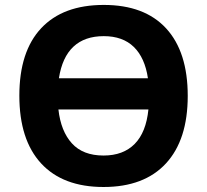

<svg xmlns="http://www.w3.org/2000/svg" viewBox="-20 -745 836 775"><path d="M737.8 -357.9Q737.8 -180.7 649.9 -85.4Q562 9.8 397.9 9.8Q233.9 9.8 146 -85.4Q58.1 -180.7 58.1 -358.9Q58.1 -537.1 146.2 -631.1Q234.4 -725.1 398.9 -725.1Q563.5 -725.1 650.6 -630.4Q737.8 -535.6 737.8 -357.9ZM397.9 -117.2Q477.5 -117.2 523.7 -164.1Q569.8 -210.9 579.1 -303.2H215.8Q225.6 -215.3 270.3 -166.3Q314.9 -117.2 397.9 -117.2ZM398.9 -599.1Q321.8 -599.1 276.4 -556.6Q231 -514.2 217.8 -429.2H577.1Q564.9 -511.7 520.3 -555.4Q475.6 -599.1 398.9 -599.1Z"/></svg>

Font: Zoram GWebM
Style: Bold
Weight: 700
Foundry: Ascender Corporation
Version: Version 1.000